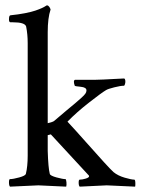

<svg xmlns="http://www.w3.org/2000/svg" viewBox="-20 -698 528 721"><path d="M377.9 -359.4Q361.3 -349.6 314.5 -313Q267.6 -276.4 233.4 -241.2Q261.7 -210.9 302.7 -164.6Q343.8 -118.2 370.1 -89.4Q396.5 -60.5 406.2 -51.8Q422.9 -38.1 448.2 -30.8Q473.6 -23.4 484.4 -23.4Q488.3 -23.4 488.3 -7.8Q488.3 1 487.3 2.9Q389.6 -2 380.9 -2Q378.9 -2 279.3 2.9Q275.4 -1 275.4 -12.2Q275.4 -23.4 279.3 -23.4Q289.1 -23.4 301.8 -27.3Q314.5 -31.2 314.5 -36.1Q314.5 -38.1 313.5 -39.1L170.9 -193.4L159.2 -190.4V-131.8Q161.1 -67.4 167 -44.9Q168.9 -38.1 192.4 -31.7Q215.8 -25.4 225.6 -25.4Q228.5 -25.4 229.5 -13.7Q230.5 -2 228.5 2.9Q130.9 -2 124 -2Q118.2 -2 17.6 2.9Q13.7 -1 13.7 -13.2Q13.7 -25.4 17.6 -25.4Q29.3 -25.4 52.2 -31.7Q75.2 -38.1 77.1 -44.9Q84 -73.2 84 -113.3V-536.1Q84 -569.3 78.1 -598.6Q73.2 -614.3 28.3 -614.3H19.5Q13.7 -614.3 13.7 -625Q13.7 -640.6 19.5 -640.6Q48.8 -643.6 73.7 -648.4Q98.6 -653.3 112.8 -658.2Q127 -663.1 136.7 -667.5Q146.5 -671.9 150.4 -674.8L155.3 -677.7H157.2Q161.1 -677.7 165 -672.4Q168.9 -667 169.9 -662.1Q159.2 -630.9 159.2 -577.1V-235.4Q179.7 -240.2 183.6 -244.1Q205.1 -262.7 228.5 -282.2Q252 -301.8 263.7 -311.5Q275.4 -321.3 286.1 -331.1Q296.9 -340.8 300.8 -346.7Q304.7 -352.5 304.7 -358.4Q304.7 -370.1 283.2 -372.1Q261.7 -374 260.7 -376Q253.9 -395.5 261.7 -398.4H338.9Q353.5 -398.4 369.6 -399.4Q385.7 -400.4 407.7 -401.4Q429.7 -402.3 446.3 -403.3Q450.2 -401.4 450.7 -394.5Q451.2 -387.7 449.2 -381.8Q447.3 -376 445.3 -376Q432.6 -376 409.2 -370.1Q385.7 -364.3 377.9 -359.4Z"/></svg>

Font: Crimson Text
Style: Roman
Weight: 400
Version: Version 0.13